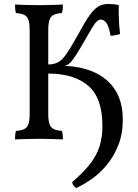

<svg xmlns="http://www.w3.org/2000/svg" viewBox="-20 -702 696 971"><path d="M365 249Q358 244 352 236.5Q346 229 345 219Q402 170 435.5 127Q469 84 483.5 38Q498 -8 498 -65Q498 -207 426 -268.5Q354 -330 223 -330V-376Q253 -376 273.5 -387Q294 -398 314 -426.5Q334 -455 364 -508Q388 -552 407 -584.5Q426 -617 444 -639Q462 -661 482 -671.5Q502 -682 529 -682Q540 -682 555 -680.5Q570 -679 581 -676Q580 -653 580.5 -629Q581 -605 582.5 -580Q584 -555 587 -530Q576 -526 561 -523.5Q546 -521 539 -521Q530 -572 517 -587.5Q504 -603 491 -603Q480 -603 470 -594Q460 -585 445 -560Q430 -535 403 -488Q379 -446 363.5 -422.5Q348 -399 337.5 -387.5Q327 -376 316 -372Q305 -368 289 -365L299 -369Q390 -367 458 -336Q526 -305 563.5 -245.5Q601 -186 601 -96Q601 -27 580 28Q559 83 525 126Q491 169 449 199.5Q407 230 365 249ZM56 3Q56 -10 57 -21Q58 -32 61 -40Q88 -42 103 -49.5Q118 -57 124 -75.5Q130 -94 130 -127V-549Q130 -582 124 -600.5Q118 -619 103 -626.5Q88 -634 61 -636Q58 -644 57 -655Q56 -666 56 -679Q74 -678 94 -677.5Q114 -677 135 -676.5Q156 -676 177 -676Q198 -676 218.5 -676.5Q239 -677 258.5 -677.5Q278 -678 298 -679Q298 -666 297 -655Q296 -644 293 -636Q266 -634 251 -626.5Q236 -619 230 -600.5Q224 -582 224 -549V-127Q224 -94 230 -75.5Q236 -57 251 -49.5Q266 -42 293 -40Q296 -32 297 -21Q298 -10 298 3Q268 2 237 1Q206 0 177 0Q148 0 115 1Q82 2 56 3Z"/></svg>

Font: Vollkorn
Style: Regular
Weight: 400
Designer: Friedrich Althausen
Foundry: Friedrich Althausen
Version: Version 4.104